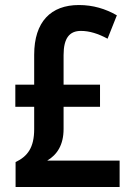

<svg xmlns="http://www.w3.org/2000/svg" viewBox="-20 -744 529 764"><path d="M294 -724C183 -724 116 -658 116 -526V-407H41V-319H116V-230C116 -157 90 -122 42 -99V0H456V-105H168C208 -129 233 -168 233 -231V-319H378V-407H233V-525C233 -593 257 -621 302 -621C336 -621 371 -610 408 -590L445 -683C400 -709 350 -724 294 -724Z"/></svg>

Font: Noto Sans Armenian Condensed SemiBold
Style: Regular
Weight: 600
Width: 3
Designer: Monotype Design Team
Foundry: Monotype Imaging Inc.
Version: Version 2.008